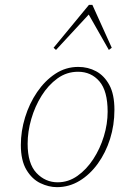

<svg xmlns="http://www.w3.org/2000/svg" viewBox="-20 -759 524 792"><path d="M215 13Q181 13 146.5 -3.5Q112 -20 89 -58.5Q66 -97 66 -161Q66 -218 83.5 -275Q101 -332 133 -379Q165 -426 208 -454.5Q251 -483 303 -483Q343 -483 376.5 -465Q410 -447 431 -408.5Q452 -370 452 -306Q452 -243 434 -186Q416 -129 383.5 -84Q351 -39 308 -13Q265 13 215 13ZM218 -7Q262 -7 299.5 -33.5Q337 -60 365 -103Q393 -146 408.5 -197Q424 -248 424 -298Q424 -384 390 -423.5Q356 -463 302 -463Q255 -463 217 -435.5Q179 -408 151.5 -364Q124 -320 109 -268Q94 -216 94 -166Q94 -84 130.5 -45.5Q167 -7 218 -7ZM429 -553 346 -699 211 -553 201 -562 347 -739H361L441 -562Z"/></svg>

Font: Source Serif Pro ExtraLight
Style: Italic
Weight: 200
Italic angle: -12°
Designer: Frank Grießhammer
Foundry: Adobe Systems Incorporated
Version: Version 3.001;hotconv 1.0.111;makeotfexe 2.5.65597